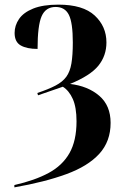

<svg xmlns="http://www.w3.org/2000/svg" viewBox="-20 -568 537 828"><path d="M42 230Q130 210 189.5 178Q249 146 279.5 92.5Q310 39 310 -45Q310 -105 294 -141Q278 -177 251 -194L144 -157L141 -167Q189 -183 219.5 -199Q250 -215 266 -237Q282 -259 288 -294.5Q294 -330 294 -385Q294 -470 277 -504Q260 -538 220 -538Q177 -538 159.5 -498Q142 -458 142 -357Q96 -357 69.5 -372Q43 -387 43 -426Q43 -458 62 -486Q81 -514 123 -531Q165 -548 232 -548Q338 -548 388.5 -501Q439 -454 439 -385Q439 -328 404.5 -285Q370 -242 282 -206Q359 -197 408 -155Q457 -113 457 -38Q457 42 408 95.5Q359 149 266 183Q173 217 42 240Z"/></svg>

Font: Noto Serif Display SemiCondensed
Style: Bold
Weight: 700
Width: 4
Designer: Monotype Design Team
Foundry: Monotype Imaging Inc.
Version: Version 2.009